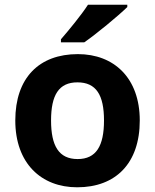

<svg xmlns="http://www.w3.org/2000/svg" viewBox="-20 -786 659 816"><path d="M521 -756V-766H354C325 -721 271 -656 239 -619V-606H338C389 -641 483 -719 521 -756ZM574 -274C574 -455 464 -556 311 -556C146 -556 45 -455 45 -274C45 -92 155 10 308 10C472 10 574 -92 574 -274ZM197 -274C197 -382 230 -436 309 -436C389 -436 422 -382 422 -274C422 -166 389 -110 310 -110C230 -110 197 -166 197 -274Z"/></svg>

Font: Noto Sans Arabic UI
Style: Bold
Weight: 700
Designer: Monotype Design Team, Nadine Chahine and Nizar Qandah
Foundry: Monotype Imaging Inc.
Version: Version 2.010